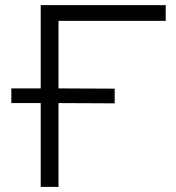

<svg xmlns="http://www.w3.org/2000/svg" viewBox="-20 -725 684 745"><path d="M138 0V-325H24V-382H138V-705H623V-644H207V-382L425 -381V-324L207 -325V0Z"/></svg>

Font: Nunito Sans 10pt SemiExpanded Light
Style: Regular
Weight: 300
Width: 6
Designer: Vernon Adams
Foundry: Vernon Adams
Version: Version 3.101;gftools[0.9.27]